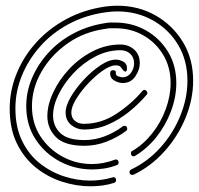

<svg xmlns="http://www.w3.org/2000/svg" viewBox="-20 -619 697 673"><path d="M297 34Q248 34 198 18Q148 2 106.5 -31Q65 -64 39.5 -115.5Q14 -167 14 -239Q14 -301 38 -360.5Q62 -420 106 -469Q150 -518 211.5 -551.5Q273 -585 349 -596Q370 -599 391 -599Q465 -599 525 -565Q585 -531 621 -472Q657 -413 657 -336Q657 -270 630 -205Q603 -140 556 -88Q509 -36 449 -7Q447 -6 444 -6Q434 -6 434 -16Q434 -22 440 -25Q497 -52 541.5 -101Q586 -150 611.5 -212Q637 -274 637 -336Q637 -407 604.5 -461.5Q572 -516 516 -547.5Q460 -579 391 -579Q372 -579 351 -576Q279 -566 220.5 -534.5Q162 -503 120.5 -456Q79 -409 56.5 -353.5Q34 -298 34 -239Q34 -173 57.5 -125Q81 -77 119.5 -46.5Q158 -16 204 -1Q250 14 296 14Q336 14 374 3Q375 3 375.5 2.5Q376 2 377 2Q387 2 387 13Q387 19 380 22Q343 34 297 34ZM303 -25Q243 -25 190 -53Q137 -81 104.5 -131Q72 -181 72 -247Q72 -298 92.5 -346Q113 -394 150 -434.5Q187 -475 238 -502Q289 -529 349 -538Q358 -540 366.5 -540Q375 -540 383 -540Q443 -540 491.5 -512.5Q540 -485 569 -437.5Q598 -390 598 -328Q598 -279 579.5 -229.5Q561 -180 528.5 -139Q496 -98 454 -73Q450 -71 449 -71Q439 -71 439 -82Q439 -88 444 -90Q483 -113 513.5 -151.5Q544 -190 561 -236.5Q578 -283 578 -328Q578 -384 552 -427Q526 -470 482.5 -495Q439 -520 384 -520Q376 -520 367.5 -520Q359 -520 351 -518Q275 -508 216.5 -466.5Q158 -425 125 -367Q92 -309 92 -247Q92 -187 121.5 -141.5Q151 -96 199 -70Q247 -44 302 -44Q342 -44 382 -59Q383 -60 386 -60Q391 -60 393.5 -56.5Q396 -53 396 -49Q396 -43 389 -40Q368 -32 346 -28.5Q324 -25 303 -25ZM276 -108Q206 -108 176 -138.5Q146 -169 146 -212Q146 -251 166.5 -295Q187 -339 222.5 -377Q258 -415 304.5 -439Q351 -463 402 -463Q430 -463 450 -445.5Q470 -428 470 -397Q470 -375 454.5 -351.5Q439 -328 410 -328Q396 -328 381 -336.5Q366 -345 366 -361Q366 -373 376 -373Q388 -373 386 -362V-361Q386 -354 395.5 -351Q405 -348 410 -348Q427 -348 438.5 -363Q450 -378 450 -397Q450 -418 436.5 -430.5Q423 -443 402 -443Q357 -443 314.5 -421Q272 -399 238.5 -363.5Q205 -328 185.5 -288.5Q166 -249 166 -214Q166 -177 191.5 -152.5Q217 -128 276 -128Q312 -128 346.5 -141Q381 -154 410 -176Q412 -178 416 -178Q426 -178 426 -167Q426 -163 422 -160Q391 -137 353.5 -122.5Q316 -108 276 -108ZM274 -165Q249 -165 229.5 -181Q210 -197 210 -225Q210 -248 228 -279Q246 -310 274 -340Q302 -370 332 -390Q362 -410 386 -410Q399 -410 412 -403Q425 -396 425 -381Q425 -368 420 -368Q415 -368 408.5 -377Q402 -386 400 -387Q394 -390 386 -390Q367 -390 341 -372Q315 -354 289.5 -327Q264 -300 247 -272Q230 -244 230 -225Q230 -206 242.5 -195.5Q255 -185 274 -185Q334 -185 387 -219.5Q440 -254 479 -300Q482 -304 486 -304Q491 -304 495 -298Q499 -292 494 -287Q468 -256 433.5 -228Q399 -200 359 -182.5Q319 -165 274 -165Z"/></svg>

Font: Neonderthaw
Style: Regular
Weight: 400
Designer: Robert E. Leuschke
Foundry: Robert E. Leuschke
Version: Version 1.010; ttfautohint (v1.8.3)